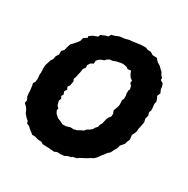

<svg xmlns="http://www.w3.org/2000/svg" viewBox="-145 -734 861 881"><g transform="rotate(30 285.0 -293.5)"><path d="M255 19 222 16H209L193 15L181 8H165L145 2H130L119 -7L107 -16L98 -25L83 -32L80 -43L70 -51L55 -68L47 -86L41 -95L27 -108L30 -124L22 -139L20 -155V-167L17 -192L14 -206L21 -216L23 -236L21 -251L22 -267L21 -287L22 -305L32 -337L39 -346L43 -365L52 -379V-398L63 -409L68 -429L73 -444L85 -457L96 -469L105 -481L110 -500L128 -511L126 -519L143 -531L167 -540L171 -551L192 -560L207 -564L214 -577L228 -580L250 -589L261 -591L274 -592L298 -598L312 -599L332 -602L355 -605L380 -606L393 -601L411 -600L425 -591L449 -590L455 -582L462 -575L478 -565L489 -554L499 -545L505 -533L515 -522V-511L530 -502L535 -488L536 -475L544 -457L537 -440L543 -427L547 -415L544 -401L546 -383L547 -368L542 -356L547 -340L542 -323L546 -304L542 -283L538 -264L537 -249L526 -226L529 -203L522 -187L519 -175L503 -157L498 -139L490 -126L482 -109L470 -98L463 -88L452 -75L440 -58L429 -47L417 -41L398 -29L388 -24L369 -14L362 -8L340 -3L339 0L317 6L306 12L284 14L268 13ZM226 -109 245 -110 266 -116 280 -115 297 -119 311 -127 326 -134 334 -144 347 -151 358 -161 363 -170 373 -181 375 -192 382 -204 388 -230 393 -241 402 -253 403 -267 397 -282 405 -303 408 -315V-327L407 -342L412 -352V-368L410 -377V-395L414 -403L410 -419L400 -430L402 -442L389 -452L382 -463L375 -480L357 -478L351 -484L333 -488H321L296 -483L281 -477L264 -475L253 -468L246 -460L232 -455L223 -450L212 -439L211 -422L197 -415L188 -401L189 -388L180 -376L177 -356L174 -344L171 -328L166 -316L171 -305L167 -281L159 -271L165 -257L157 -245L162 -230L156 -219L162 -208L157 -195L160 -184L163 -173L173 -163L171 -152L178 -138L187 -130L193 -124L208 -118Z"/></g></svg>

Font: Winky Rough SemiBold
Style: Italic
Weight: 600
Italic angle: -8.97852°
Designer: Simon Atzbach
Foundry: typofactur
Version: Version 1.206; ttfautohint (v1.8.4.7-5d5b)